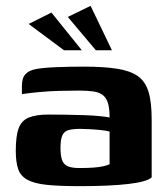

<svg xmlns="http://www.w3.org/2000/svg" viewBox="-20 -632 574 657"><path d="M253 5Q183 5 140 0.5Q97 -4 73.5 -17Q50 -30 42 -54Q34 -78 34 -116Q34 -167 44 -193.5Q54 -220 79 -230Q104 -240 146 -240Q171 -240 203.5 -239.5Q236 -239 267.5 -238Q299 -237 322.5 -234.5Q346 -232 355 -230Q355 -261 349.5 -279Q344 -297 332 -306.5Q320 -316 300 -319Q280 -322 251 -322Q216 -322 181.5 -321Q147 -320 114.5 -317Q82 -314 55 -310V-338Q55 -365 67 -378Q79 -391 100 -395Q123 -400 168.5 -402Q214 -404 267 -404Q334 -404 379.5 -397Q425 -390 451 -372Q477 -354 488 -318.5Q499 -283 499 -224V-25Q483 -10 419.5 -2.5Q356 5 253 5ZM252 -57Q280 -57 299.5 -58.5Q319 -60 333 -63Q347 -66 355 -70V-182Q344 -185 324.5 -187Q305 -189 285 -190Q265 -191 254 -191Q230 -191 215 -187Q200 -183 193.5 -169Q187 -155 187 -126Q187 -101 192 -85.5Q197 -70 211 -63.5Q225 -57 252 -57ZM199 -460 78 -550 156 -589 260 -460ZM308 -460 212 -574 290 -612 363 -460Z"/></svg>

Font: r_Genos
Style: Bold
Weight: 700
Designer: Robert E. Leuschke
Foundry: Robert E. Leuschke
Version: Version 2.000;June 29, 2024;FontCreator 14.0.0.2814 32-bit